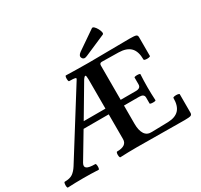

<svg xmlns="http://www.w3.org/2000/svg" viewBox="-177 -1082 1367 1309"><g transform="rotate(-30 506.0 -427.5)"><path d="M4 3Q-1 3 -2.5 -8Q-4 -19 -2 -30.5Q0 -42 4 -42Q46 -42 68 -57.5Q90 -73 109 -103L424 -606Q430 -615 419 -618Q408 -621 374 -621Q369 -621 367.5 -632Q366 -643 367.5 -654.5Q369 -666 374 -666Q415 -665 462.5 -664Q510 -663 554 -663Q633 -663 712.5 -664.5Q792 -666 872 -666Q912 -666 924 -662Q936 -658 936 -643V-495Q936 -490 923.5 -488Q911 -486 898.5 -488Q886 -490 886 -495Q886 -560 855.5 -590.5Q825 -621 762 -622L632 -624Q614 -624 614 -605V-335H733Q772 -335 772 -365V-419Q772 -423 783.5 -424.5Q795 -426 806.5 -424.5Q818 -423 818 -419Q815 -369 815 -317Q815 -265 818 -215Q818 -210 806.5 -209Q795 -208 783.5 -209.5Q772 -211 772 -215V-262Q772 -290 733 -290H614V-146Q614 -94 632.5 -65.5Q651 -37 689 -39L818 -42Q876 -44 904 -74Q932 -104 932 -166Q932 -171 944.5 -173Q957 -175 969.5 -173Q982 -171 982 -166V-21Q982 -6 971 -1.5Q960 3 923 3Q829 3 735 1.5Q641 0 548 0Q480 0 417 3Q412 3 410 -8.5Q408 -20 410 -31Q412 -42 417 -42Q494 -42 494 -95V-290H296L177 -91Q163 -66 179 -54Q195 -42 245 -42Q250 -42 251.5 -30.5Q253 -19 251.5 -8Q250 3 245 3Q185 0 125 0Q64 0 4 3ZM323 -335H494V-565Q494 -595 488 -597.5Q482 -600 468 -580ZM545 -704Q530 -704 523.5 -720.5Q517 -737 541 -755L688 -856Q696 -861 706 -851.5Q716 -842 724.5 -826.5Q733 -811 735.5 -797.5Q738 -784 730 -781L566 -710Q552 -704 545 -704Z"/></g></svg>

Font: Junicode SmExp
Style: Bold
Weight: 700
Width: 6
Designer: Peter S. Baker
Version: Version 2.205; ttfautohint (v1.8.4)